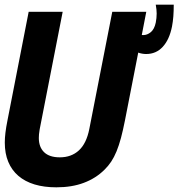

<svg xmlns="http://www.w3.org/2000/svg" viewBox="-34 -779 755 813"><path d="M701.7 -759.3Q701.7 -732.4 700 -709.7Q698.2 -687 694.3 -666.5Q683.1 -610.8 655 -580.6Q627 -550.3 585 -550.3Q567.9 -550.3 551.3 -556.2L495.1 -269Q486.8 -227.1 478.3 -195.1Q469.7 -163.1 459.5 -138.2Q449.2 -113.3 436.8 -94.5Q424.3 -75.7 408.2 -60.1Q371.6 -23.9 321 -4.9Q270.5 14.2 204.6 14.2Q152.8 14.2 112.3 2Q71.8 -10.3 43.7 -34.4Q15.6 -58.6 1 -93.8Q-13.7 -128.9 -13.7 -175.3Q-13.7 -194.3 -11 -217Q-8.3 -239.7 -2.4 -269L87.4 -729H231.4L134.3 -232.9Q134.3 -231.4 133.8 -230Q131.8 -218.8 131.1 -210.2Q130.4 -201.7 130.4 -194.8Q130.4 -156.2 152.8 -134.5Q175.3 -112.8 219.2 -112.8Q268.1 -112.8 300 -142.1Q332 -171.4 344.2 -232.9L441.4 -729H585.4L566.4 -630.9Q568.4 -630.4 572.3 -630.4Q589.4 -630.4 604.5 -642.8Q619.6 -655.3 625.5 -683.1Q627.4 -691.9 628.4 -702.4Q629.4 -712.9 629.4 -721.7Q629.4 -738.3 625.5 -759.3Z"/></svg>

Font: Hack
Style: Bold Italic
Weight: 700
Italic angle: -11°
Monospace: yes
Designer: Christopher Simpkins
Foundry: Christopher Simpkins
Version: Version 2.017; ttfautohint (v1.4.1) -l 4 -r 80 -G 350 -x 0 -